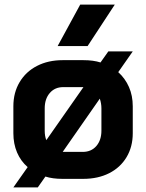

<svg xmlns="http://www.w3.org/2000/svg" viewBox="-20 -768 634 833"><path d="M556 -307V-190Q556 -131 529 -86Q502 -41 453.5 -16.5Q405 8 341 8H251Q208 8 177 -2L144 45H38L100 -43Q70 -69 54 -106.5Q38 -144 38 -190V-307Q38 -366 65 -411.5Q92 -457 140.5 -482Q189 -507 252 -507H342Q385 -507 416 -497L450 -545H556L493 -455Q523 -428 539.5 -390.5Q556 -353 556 -307ZM181 -160 342 -390H340H254Q218 -390 196 -364.5Q174 -339 174 -298V-201Q174 -177 181 -160ZM420 -298Q420 -319 413 -340L252 -109H253H339Q376 -109 398 -134.5Q420 -160 420 -201ZM328 -748H478L360 -568H230Z"/></svg>

Font: Bai Jamjuree
Style: Bold
Weight: 700
Designer: Katatrad Aksorn Co.,Ltd.
Foundry: Cadson Demak Co.,Ltd.
Version: Version 1.000; ttfautohint (v1.6)